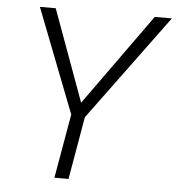

<svg xmlns="http://www.w3.org/2000/svg" viewBox="-51 -759 746 808"><g transform="rotate(5 321.5 -355.5)"><path d="M151.9 -710.9H85L255.9 -271L208.5 0H268.1L314 -264.6L642.6 -710.9H570.3L293 -324.2Z"/></g></svg>

Font: Roboto Light
Style: Italic
Weight: 300
Italic angle: -12°
Designer: Google
Version: Version 2.137; 2017